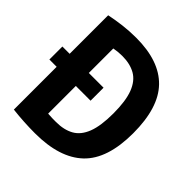

<svg xmlns="http://www.w3.org/2000/svg" viewBox="-203 -893 1045 1045"><g transform="rotate(45 320.0 -370.0)"><path d="M227.5 8.5Q143.5 8.5 55.5 -1.5V-331H-0.5V-431H55.5V-727.5Q100.5 -737 149.8 -743Q199 -749 250.5 -749Q428.5 -749 517.2 -657.5Q606 -566 606 -370Q606 -171.5 511.5 -81.5Q417 8.5 227.5 8.5ZM265.5 -116Q326.5 -116 368.5 -139.5Q410.5 -163 432 -218.5Q453.5 -274 453.5 -370Q453.5 -465.5 432 -521.5Q410.5 -577.5 368.8 -601.5Q327 -625.5 266.5 -625.5Q234 -625.5 203 -619.5V-431H316.5V-331H203V-118Q222 -116.5 237.5 -116.2Q253 -116 265.5 -116Z"/></g></svg>

Font: Encode Sans Condensed Condensed
Style: Bold
Weight: 700
Width: 3
Designer: Multiple Designers
Foundry: Impallari Type
Version: Version 3.000; ttfautohint (v1.8.3) -l 8 -r 50 -G 200 -x 14 